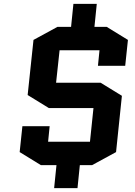

<svg xmlns="http://www.w3.org/2000/svg" viewBox="-20 -843 695 986"><path d="M378 123H258L270 5H190L81 -62L95 -195H235L227 -115H442L460 -288H231L122 -355L152 -638L275 -705H345L357 -823H477L465 -705H528L637 -638L623 -505H483L491 -585H286L268 -418H497L606 -351L576 -62L453 5H390Z"/></svg>

Font: Quantico
Style: Bold Italic
Weight: 700
Italic angle: -12°
Designer: Matt Desmond
Foundry: MADtype
Version: Version 2.002